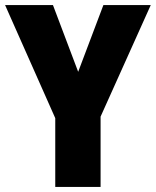

<svg xmlns="http://www.w3.org/2000/svg" viewBox="-20 -734 612 754"><path d="M287 -452 386 -714H572L375 -276V0H197V-270L0 -714H188Z"/></svg>

Font: Noto Sans Bengali Condensed Black
Style: Regular
Weight: 900
Width: 3
Designer: Joana Ranito - Universal Thirst; Jelle Bosma - Monotype Design Team
Foundry: Universal Thirst ehf.
Version: Version 3.000; ttfautohint (v1.8.4.7-5d5b)